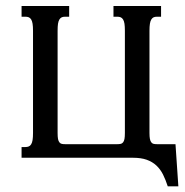

<svg xmlns="http://www.w3.org/2000/svg" viewBox="-20 -539 633 656"><path d="M589.4 97.7H553.2Q545.9 75.2 536.9 57.1Q527.8 39.1 514.2 26.4Q500.5 13.7 481.2 6.8Q461.9 0 434.6 0H53.7V-36.6H66.9Q73.2 -36.6 78.1 -38.6Q83 -40.5 86.4 -45.9Q89.8 -51.3 91.3 -60.5Q92.8 -69.8 92.8 -85V-433.6Q92.8 -448.7 91.3 -458Q89.8 -467.3 86.4 -472.7Q83 -478 78.1 -480Q73.2 -481.9 66.9 -481.9H53.7V-518.6H216.3V-481.9H202.6Q195.8 -481.9 191.2 -480Q186.5 -478 183.1 -472.7Q179.7 -467.3 178.2 -458Q176.8 -448.7 176.8 -433.6V-85Q176.8 -71.8 178.2 -64.2Q179.7 -56.6 183.1 -52.5Q186.5 -48.3 191.2 -47.4Q195.8 -46.4 202.6 -46.4H380.9Q387.2 -46.4 392.1 -47.4Q397 -48.3 400.4 -52.5Q403.8 -56.6 405.3 -64.2Q406.7 -71.8 406.7 -85V-433.6Q406.7 -448.7 405.3 -458Q403.8 -467.3 400.4 -472.7Q397 -478 392.1 -480Q387.2 -481.9 380.9 -481.9H367.7V-518.6H530.3V-481.9H516.6Q509.8 -481.9 505.1 -480Q500.5 -478 497.1 -472.7Q493.7 -467.3 492.2 -458Q490.7 -448.7 490.7 -433.6V-85Q490.7 -71.8 492.2 -64.2Q493.7 -56.6 497.1 -52.5Q500.5 -48.3 505.1 -47.4Q509.8 -46.4 516.6 -46.4H579.6Z"/></svg>

Font: Arian Grqi
Style: Regular
Weight: 400
Designer: Ruben Hakobyan (Tarumian)
Foundry: Ruben Hakobyan (Tarumian)
Version: Version 1.003